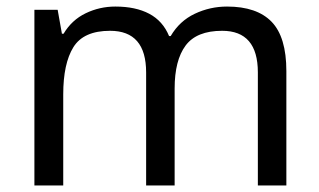

<svg xmlns="http://www.w3.org/2000/svg" viewBox="-20 -566 975 586"><path d="M673 -546Q764 -546 809 -499.5Q854 -453 854 -349V0H767V-345Q767 -472 658 -472Q580 -472 546.5 -427Q513 -382 513 -296V0H426V-345Q426 -472 316 -472Q235 -472 204 -422Q173 -372 173 -278V0H85V-536H156L169 -463H174Q199 -505 241.5 -525.5Q284 -546 332 -546Q394 -546 435.5 -524Q477 -502 496 -456H501Q528 -502 574.5 -524Q621 -546 673 -546Z"/></svg>

Font: Noto Sans Adlam
Style: Regular
Weight: 400
Designer: Mark Jamra, Neil Patel
Foundry: JamraPatel LLC
Version: Version 3.001